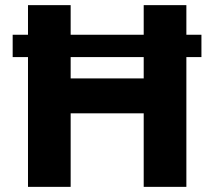

<svg xmlns="http://www.w3.org/2000/svg" viewBox="-20 -727 833 747"><path d="M763.7 -504.9H705.1V0H539.1V-286.1H254.9V0H88.9V-504.9H29.3V-591.8H88.9V-707H254.9V-591.8H539.1V-707H705.1V-591.8H763.7ZM539.1 -421.9V-504.9H254.9V-421.9Z"/></svg>

Font: Pretendard Std ExtraBold
Style: Regular
Weight: 800
Designer: Base glyphs from Inter by Rasmus Andersson; Hangeul glyphs from Noto Sans CJK(Source Han Sans) by Jang Soo-young and Kan
Foundry: Kil Hyung-jin
Version: Version 1.309